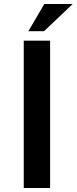

<svg xmlns="http://www.w3.org/2000/svg" viewBox="-20 -934 381 954"><path d="M98 -732H229V0H98ZM341 -914 199 -779H121L200 -914Z"/></svg>

Font: Reem Kufi SemiBold
Style: Regular
Weight: 600
Designer: Khaled Hosny
Version: Version 1.001